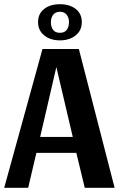

<svg xmlns="http://www.w3.org/2000/svg" viewBox="-21 -893 565 913"><path d="M342 -166H152L113 0H-1L181 -660H354L524 0H382ZM170 -242H325L247 -574ZM160 -788Q160 -828 189 -850.5Q218 -873 264 -873Q310 -873 339 -850.5Q368 -828 368 -788Q368 -748 338.5 -724.5Q309 -701 264 -701Q219 -701 189.5 -724.5Q160 -748 160 -788ZM307 -788Q307 -809 296 -823Q285 -837 264 -837Q243 -837 232 -823Q221 -809 221 -788Q221 -765 231.5 -751Q242 -737 264 -737Q286 -737 296.5 -751Q307 -765 307 -788Z"/></svg>

Font: Sansita Medium
Style: Regular
Weight: 500
Designer: Pablo Cosgaya
Foundry: Omnibus-Type
Version: Version 1.006